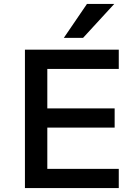

<svg xmlns="http://www.w3.org/2000/svg" viewBox="-20 -958 710 978"><path d="M107 0V-705H585V-607H221V-406H564V-308H221V-98H585V0ZM305 -765 423 -938H562L403 -765Z"/></svg>

Font: Nunito Sans 6pt SemiBold
Style: Regular
Weight: 600
Version: Version 3.101;gftools[0.9.27]